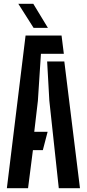

<svg xmlns="http://www.w3.org/2000/svg" viewBox="-20 -986 455 1006"><path d="M16 0 114 -800H302.5L314.5 -704H194.5L178.5 -457.5L159.5 -295.5H229.5L204.5 -199.5H152.5L127 0ZM288 0 238.5 -458.5 227 -664H317L399 0ZM156 -840 76 -966H154.5L231 -840Z"/></svg>

Font: Big Shoulders Stencil Display Thin
Style: Bold
Weight: 700
Version: Version 2.001